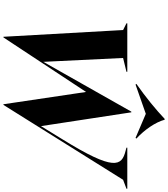

<svg xmlns="http://www.w3.org/2000/svg" viewBox="51 -1026 998 1141"><g transform="rotate(90 550.5 -455.0)"><path d="M118 -707 158 -687 198 24H202L526 -467L599 24H603L1048 -687L1101 -707V-712H857V-707L875 -702C968 -679 997 -633 807 -326L729 -199L647 -736H643L347 -213L324 -687L406 -707V-712H118ZM478 -766 482 -761 656 -822 799 -761 803 -766C750 -815 706 -879 691 -934H686C631 -882 558 -822 478 -766Z"/></g></svg>

Font: Nyght Serif Bold Italic
Style: Regular
Weight: 700
Italic angle: -16°
Designer: Maksym Kobuzan
Version: Version 0.410;Glyphs 3.1.2 (3151)